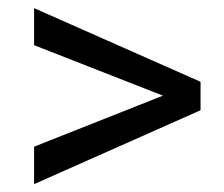

<svg xmlns="http://www.w3.org/2000/svg" viewBox="-20 -557 562 481"><path d="M388.2 -317.4 65.4 -189.5V-95.7L482.4 -280.8V-352.1L65.4 -536.6V-443.8Z"/></svg>

Font: Dirooz FD
Style: FD
Weight: 400
Foundry: DejaVu fonts team - Redesigned by Saber Rastikerdar
Version: Version 0.2.1